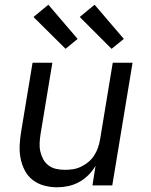

<svg xmlns="http://www.w3.org/2000/svg" viewBox="-20 -786 640 814"><path d="M222 8Q193 8 166 0.5Q139 -7 118 -23.5Q97 -40 84.5 -64.5Q72 -89 67 -116Q62 -143 63.5 -172Q65 -201 70 -230L118 -520H202L152 -218Q149 -199 148 -180Q147 -161 151 -143.5Q155 -126 163.5 -110.5Q172 -95 186 -84.5Q200 -74 218 -70Q236 -66 255 -66Q272 -66 289 -68.5Q306 -71 323 -79Q340 -87 354.5 -99Q369 -111 379 -126.5Q389 -142 395 -159Q401 -176 404 -193L458 -520H542L456 0H372L385 -83Q373 -62 355 -44Q337 -26 315 -14Q293 -2 269 3Q245 8 222 8ZM453 -579 318 -714 381 -766 505 -621ZM258 -579 122 -714 185 -766 309 -621Z"/></svg>

Font: Iosevka Extended Oblique
Style: Regular
Weight: 400
Width: 7
Italic angle: -9°
Monospace: yes
Designer: Belleve Invis
Foundry: Belleve Invis
Version: Version 32.0.1; ttfautohint (v1.8.4)